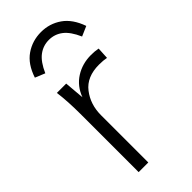

<svg xmlns="http://www.w3.org/2000/svg" viewBox="-235 -792 845 845"><g transform="rotate(-45 187.5 -370.0)"><path d="M343 -509 340 -454Q321 -458 294 -458Q218 -458 180.5 -409.5Q143 -361 143 -294V0H83V-362Q83 -440 75 -501H133L141 -408Q160 -459 202.5 -486Q245 -513 299 -513Q324 -513 343 -509ZM375 -618 329 -598Q307 -648 279 -669.5Q251 -691 215 -691Q179 -691 150.5 -669.5Q122 -648 100 -598L54 -617Q75 -681 118 -710.5Q161 -740 215 -740Q268 -740 310.5 -710.5Q353 -681 375 -618Z"/></g></svg>

Font: Muli Light
Style: Regular
Weight: 300
Designer: Vernon Adams
Foundry: Vernon Adams
Version: Version 2.100